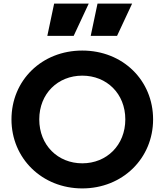

<svg xmlns="http://www.w3.org/2000/svg" viewBox="-20 -1039 918 1071"><path d="M391 -839 475 -1019H282L244 -839ZM633 -839 717 -1019H524L486 -839ZM439 12C663 12 834 -155 834 -373C834 -591 665 -757 439 -757C213 -757 44 -591 44 -373C44 -155 215 12 439 12ZM439 -128C303 -128 199 -229 199 -373C199 -517 303 -617 439 -617C575 -617 679 -517 679 -373C679 -229 575 -128 439 -128Z"/></svg>

Font: Plus Jakarta Sans ExtraBold
Style: Regular
Weight: 800
Designer: Gumpita Rahayu
Foundry: Tokotype
Version: Version 2.071;gftools[0.9.30]